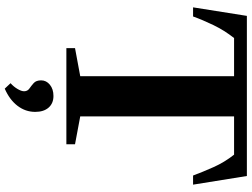

<svg xmlns="http://www.w3.org/2000/svg" viewBox="-146 -656 1062 810"><g transform="rotate(90 385.0 -251.0)"><path d="M183 0V-36.5L301.5 -58.5V-707.5H140.5Q108.5 -667 86.2 -621Q64 -575 49.5 -534.5H11L47 -761.5H722.5L759 -534.5H720.5Q705.5 -575 685 -621Q664.5 -667 632.5 -707.5H471V-58.5L588.5 -36.5V0ZM354 260 331 235.5Q346 222 355.5 205.8Q365 189.5 365 178.5Q365 164 353.5 156Q342 148 330.5 137.8Q319 127.5 319 106.5Q319 84.5 337.5 69.5Q356 54.5 385 54.5Q416 54.5 434 75Q452 95.5 452 131.5Q452 172.5 426.5 206Q401 239.5 354 260Z"/></g></svg>

Font: Libre Caslon Text
Style: Bold
Weight: 700
Designer: Pablo Impallari, Rodrigo Fuenzalida, Katja Schimmel
Foundry: Pablo Impallari, Rodrigo Fuenzalida
Version: Version 2.000